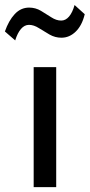

<svg xmlns="http://www.w3.org/2000/svg" viewBox="-58 -764 366 784"><path d="M79.5 0V-490H171.5V0ZM4 -599 -38 -635.5Q-22.5 -680 2.2 -706.5Q27 -733 61 -733Q87 -733 109.2 -719.8Q131.5 -706.5 151.8 -693.2Q172 -680 192 -680Q210 -680 224 -696.5Q238 -713 246.5 -743.5L288 -706Q277 -660 251.2 -635Q225.5 -610 193 -610Q167 -610 144.2 -623Q121.5 -636 100.8 -649.2Q80 -662.5 60.5 -662.5Q42 -662.5 27.8 -646Q13.5 -629.5 4 -599Z"/></svg>

Font: Geologica Thin Roman Light
Style: Regular
Weight: 300
Version: Version 1.010;gftools[0.9.28]